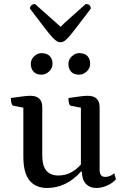

<svg xmlns="http://www.w3.org/2000/svg" viewBox="-20 -922 623 954"><path d="M214 12Q157 12 126.5 -25.5Q96 -63 96 -143V-387L49 -396Q34 -398 34 -435Q74 -441 96 -443.5Q118 -446 131 -446Q190 -446 190 -389V-149Q190 -50 270 -50Q306 -50 334.5 -66Q363 -82 382 -105V-387L334 -396Q320 -398 320 -435Q360 -441 381.5 -443.5Q403 -446 416 -446Q475 -446 475 -389V-78Q475 -43 503 -43Q526 -43 548 -61L556 -31Q538 -11 511 0.5Q484 12 459 12Q426 12 406.5 -9Q387 -30 387 -69H382Q309 12 214 12ZM373 -551Q346 -551 333 -566Q320 -581 320 -605Q320 -627 337 -642.5Q354 -658 373 -658Q401 -658 414.5 -643.5Q428 -629 428 -605Q428 -583 411 -567Q394 -551 373 -551ZM186 -551Q160 -551 146.5 -566Q133 -581 133 -605Q133 -627 150 -642.5Q167 -658 186 -658Q213 -658 227 -643.5Q241 -629 241 -605Q241 -583 224 -567Q207 -551 186 -551ZM281 -712Q272 -712 263.5 -716.5Q255 -721 240 -737Q225 -753 199 -787Q173 -821 129 -879Q129 -889 136 -895.5Q143 -902 154 -902Q201 -860 231.5 -833Q262 -806 281 -789Q298 -806 328.5 -833Q359 -860 406 -902Q431 -902 431 -879Q387 -821 361 -787Q335 -753 320.5 -737Q306 -721 297.5 -716.5Q289 -712 281 -712Z"/></svg>

Font: Petrona Medium
Style: Regular
Weight: 500
Designer: Ringo R. Seeber
Foundry: Ringo R. Seeber
Version: Version 2.001; ttfautohint (v1.8.3)